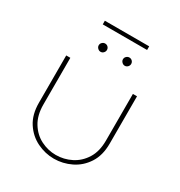

<svg xmlns="http://www.w3.org/2000/svg" viewBox="-184 -908 985 1050"><g transform="rotate(30 308.5 -383.5)"><path d="M308 13Q253 13 201.5 -12Q150 -37 117.5 -87Q85 -137 85 -211V-510H111V-215Q111 -147 139.5 -101Q168 -55 213 -32.5Q258 -10 307 -10Q358 -10 403.5 -33Q449 -56 477.5 -101.5Q506 -147 506 -215V-510H532V-211Q532 -137 499.5 -87Q467 -37 415.5 -12Q364 13 308 13ZM390 -621Q380 -621 372 -629Q364 -637 364 -647Q364 -658 372 -665.5Q380 -673 390 -673Q401 -673 408.5 -665.5Q416 -658 416 -647Q416 -637 408.5 -629Q401 -621 390 -621ZM237 -621Q227 -621 219 -629Q211 -637 211 -647Q211 -658 219 -665.5Q227 -673 237 -673Q248 -673 255.5 -665.5Q263 -658 263 -647Q263 -637 255.5 -629Q248 -621 237 -621ZM173 -757V-780H453V-757Z"/></g></svg>

Font: MuseoModerno Thin
Style: Regular
Weight: 100
Designer: Pablo Cosgaya, Héctor Gatti, Marcela Romero, and the Authors of The MuseoModerno Project.
Foundry: Omnibus-Type Team
Version: Version 1.003